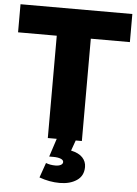

<svg xmlns="http://www.w3.org/2000/svg" viewBox="-61 -748 736 1028"><g transform="rotate(5 307.0 -233.5)"><path d="M365 0 345 56Q387 65 407 86.5Q427 108 427 137Q427 185 390.5 209.5Q354 234 299 234Q244 234 189 214L217 134Q240 143 268 143Q286 143 297 137Q308 131 308 121Q308 110 293 104Q278 98 255 98H231L263 0H215V-550H7V-701H608V-550H398V0Z"/></g></svg>

Font: Gontserrat
Style: Bold
Weight: 700
Designer: Julieta Ulanovsky
Foundry: Julieta Ulanovsky
Version: Version 6.001